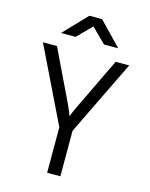

<svg xmlns="http://www.w3.org/2000/svg" viewBox="-137 -1036 874 1122"><g transform="rotate(15 300.0 -475.0)"><path d="M260 0V-275L39 -730H124L272 -422Q283 -398 290.5 -380Q298 -362 301 -353Q304 -361 311.5 -379.5Q319 -398 331 -422L479 -730H561L340 -275V0ZM127 -810 261 -950H338L473 -810H387L300 -896L215 -810Z"/></g></svg>

Font: JetBrains Mono NL Light
Style: Regular
Weight: 300
Monospace: yes
Designer: Philipp Nurullin, Konstantin Bulenkov
Foundry: JetBrains
Version: Version 2.305; ttfautohint (v1.8.4.7-5d5b)